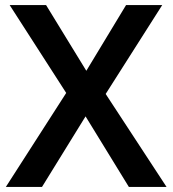

<svg xmlns="http://www.w3.org/2000/svg" viewBox="-20 -734 678 754"><path d="M634 0H486L316 -277L145 0H3L240 -369L18 -714H161L319 -456L475 -714H617L395 -365Z"/></svg>

Font: Noto Sans Lao Looped SemiBold
Style: Regular
Weight: 600
Designer: Mark Frömberg, Ben Mitchell
Foundry: The Fontpad Ltd
Version: Version 1.002; ttfautohint (v1.8.4.7-5d5b)